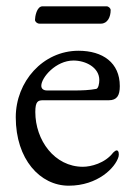

<svg xmlns="http://www.w3.org/2000/svg" viewBox="-20 -575 430 609"><path d="M115 -555C96 -555 91 -521 91 -512C91 -506 98 -500 105 -500H300C321 -500 331 -521 331 -543C331 -549 324 -555 318 -555ZM213 -383C252 -383 295 -361 295 -321C295 -310 292 -294 285 -293C264 -289 241 -288 212 -288H130C116 -288 111 -295 111 -303C111 -329 157 -383 213 -383ZM229 -414C116 -414 30 -316 30 -203C30 -70 107 14 198 14C290 14 346 -43 356 -78C358 -86 357 -98 350 -98C347 -98 342 -94 339 -91C313 -57 268 -46 243 -46C153 -46 92 -130 92 -220C92 -254 101 -257 117 -257H325C351 -257 360 -272 360 -302C360 -376 306 -414 229 -414Z"/></svg>

Font: EB Garamond 12
Style: Regular
Weight: 400
Version: Version 0.016+